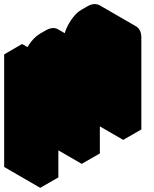

<svg xmlns="http://www.w3.org/2000/svg" viewBox="-63 -851 741 921"><path d="M130 -490 217 -540V-440Q217 -467 229 -496.5Q241 -526 260.5 -551.5Q280 -577 303 -590L329 -605Q364 -625 390 -610Q416 -595 416 -555Q416 -582 428 -611.5Q440 -641 459.5 -666.5Q479 -692 502 -705L528 -720Q563 -740 589 -725Q615 -710 615 -670V-230L528 -180V-620L416 -555V-115L329 -65V-505L217 -440V0L130 50ZM528 -620V-180L355 -280V-720ZM329 -505V-65L156 -165V-605ZM589 -725Q563 -740 528 -720L502 -705Q479 -692 459.5 -666.5Q440 -641 428 -611.5Q416 -582 416 -555L242 -655Q242 -682 254.5 -711.5Q267 -741 286.5 -766.5Q306 -792 329 -805L355 -820Q389 -840 416 -825ZM130 -490V50L-43 -50V-590ZM390 -610Q364 -625 329 -605L303 -590Q280 -577 260.5 -551.5Q241 -526 229 -496.5Q217 -467 217 -440L43 -540Q43 -567 55 -596.5Q67 -626 87 -651.5Q107 -677 130 -690L156 -705Q190.4 -725 216 -710ZM217 -540 130 -490 -43 -590 43 -640Z"/></svg>

Font: Nabla Normal
Style: Regular
Weight: 400
Designer: Arthur Reinders Folmer
Version: Version 1.000